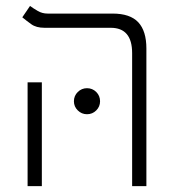

<svg xmlns="http://www.w3.org/2000/svg" viewBox="-20 -632 626 652"><path d="M428.7 0V-451.7Q428.7 -537.6 356 -537.6H131.3Q103 -537.6 86.2 -549.8Q69.3 -562 55.7 -573.2L82 -611.8Q93.3 -603.5 108.4 -594.7Q123.5 -585.9 141.6 -585.9H362.3Q421.9 -585.9 449.5 -556.4Q477.1 -526.9 477.1 -467.3V0ZM73.7 0V-352.5H122.1V0ZM275.4 -244.1Q257.3 -244.1 244.1 -257.1Q231 -270 231 -288.1Q231 -306.6 244.1 -319.6Q257.3 -332.5 275.4 -332.5Q293.9 -332.5 306.9 -319.6Q319.8 -306.6 319.8 -288.1Q319.8 -270 306.9 -257.1Q293.9 -244.1 275.4 -244.1Z"/></svg>

Font: Cascadia Mono NF ExtraLight
Style: Regular
Weight: 200
Monospace: yes
Designer: Aaron Bell
Foundry: Saja Typeworks
Version: Version 2404.023; ttfautohint (v1.8.4)